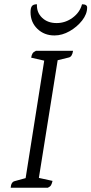

<svg xmlns="http://www.w3.org/2000/svg" viewBox="-20 -879 428 899"><path d="M30 0Q32 -27 49 -31L100 -45L187 -595L126 -609Q128 -622 132.5 -629Q137 -636 148 -641H322Q318 -614 303 -610L250 -597L162 -46L226 -32Q223 -19 219 -12Q215 -5 204 0ZM235 -713Q187 -713 155 -744Q123 -775 123 -822Q123 -842 129.5 -850.5Q136 -859 153 -859Q151 -821 177 -796Q203 -771 245 -771Q286 -771 320 -796Q354 -821 364 -859Q388 -859 388 -844Q388 -813 364.5 -783Q341 -753 306 -733Q271 -713 235 -713Z"/></svg>

Font: Petrona Light
Style: Italic
Weight: 300
Italic angle: -9°
Designer: Ringo R. Seeber
Foundry: Ringo R. Seeber
Version: Version 2.001; ttfautohint (v1.8.3)